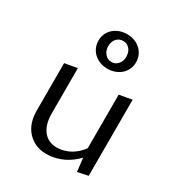

<svg xmlns="http://www.w3.org/2000/svg" viewBox="-163 -787 846 905"><g transform="rotate(30 260.5 -334.5)"><path d="M219 5Q157 5 117.5 -36.5Q78 -78 78 -151V-408L146 -420V-173Q146 -114 172.5 -80Q199 -46 247 -46Q273 -46 300 -56.5Q327 -67 351.5 -89.5Q376 -112 392 -147L417 -124Q395 -80 362.5 -51.5Q330 -23 293 -9Q256 5 219 5ZM387 6 375 -96V-408L444 -420V-6ZM267 -487Q238 -487 214.5 -499.5Q191 -512 178 -533.5Q165 -555 165 -582Q165 -609 178.5 -630Q192 -651 215.5 -663Q239 -675 268 -675Q298 -675 321 -662.5Q344 -650 357 -628.5Q370 -607 370 -580Q370 -554 356.5 -532.5Q343 -511 319.5 -499Q296 -487 267 -487ZM268 -524Q289 -524 303 -540Q317 -556 317 -580Q317 -606 303 -622Q289 -638 268 -638Q246 -638 232 -622.5Q218 -607 218 -582Q218 -557 232.5 -540.5Q247 -524 268 -524Z"/></g></svg>

Font: Ysabeau Office
Style: Regular
Weight: 400
Designer: Christian Thalmann (Catharsis Fonts)
Version: Version 2.001;gftools[0.9.30]; featfreeze: tnum,lnum,ss02